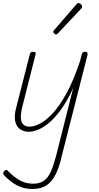

<svg xmlns="http://www.w3.org/2000/svg" viewBox="-20 -858 655 1272"><path d="M171 15Q139 15 114.5 -1Q90 -17 81 -53.5Q72 -90 89 -152L178 -500Q181 -508 185 -511.5Q189 -515 200 -515Q209 -515 214 -510.5Q219 -506 216 -499L130 -159Q117 -110 118 -79.5Q119 -49 134 -34Q149 -19 175 -19Q205 -19 244 -38.5Q283 -58 328 -106Q373 -154 419.5 -238Q466 -322 510 -452L522 -500Q525 -508 529.5 -511.5Q534 -515 544 -515Q556 -515 558.5 -509Q561 -503 560 -495L388 180Q372 251 348 298.5Q324 346 288 370Q252 394 196 394Q157 394 124 383Q91 372 61.5 351Q32 330 5 301Q1 296 1 289Q1 282 9 275Q16 267 21.5 267.5Q27 268 31 273Q70 313 110 336Q150 359 200 359Q244 359 271.5 339Q299 319 317 278.5Q335 238 351 177L465 -275Q427 -192 386.5 -135.5Q346 -79 307 -46Q268 -13 233 1Q198 15 171 15ZM350 -630Q346 -630 339.5 -635.5Q333 -641 333 -647Q333 -650 334 -652.5Q335 -655 339 -659L486 -829Q489 -833 492.5 -835.5Q496 -838 501 -838Q505 -838 511 -834Q517 -830 520.5 -824.5Q524 -819 524 -815Q524 -811 523 -808.5Q522 -806 518 -801L363 -636Q357 -630 350 -630Z"/></svg>

Font: Playwrite IS Thin
Style: Regular
Weight: 250
Designer: Veronika Burian, José Scaglione
Foundry: TypeTogether
Version: Version 1.002